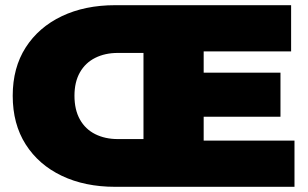

<svg xmlns="http://www.w3.org/2000/svg" viewBox="-20 -720 1189 740"><path d="M424 0Q307 0 218 -42.5Q129 -85 79 -163.5Q29 -242 29 -351Q29 -459 79 -537Q129 -615 218 -657.5Q307 -700 424 -700H593V-516H434Q385 -516 347 -497Q309 -478 288 -441Q267 -404 267 -351Q267 -297 288 -259.5Q309 -222 347 -203Q385 -184 434 -184H593V0ZM749 -440H1061V-270H749ZM765 -178H1115V0H533V-700H1102V-522H765Z"/></svg>

Font: MOST Montserrat Black
Style: Regular
Weight: 900
Designer: Julieta Ulanovsky
Foundry: Julieta Ulanovsky
Version: Version 8.000;March 11, 2024;FontCreator 15.0.0.2926 64-bit